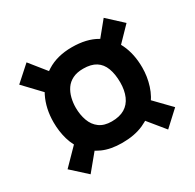

<svg xmlns="http://www.w3.org/2000/svg" viewBox="-129 -698 859 847"><g transform="rotate(-30 300.0 -274.5)"><path d="M293 -40Q235 -40 193.5 -58.5Q152 -77 125.5 -109Q99 -141 87 -182.5Q75 -224 75 -270Q75 -340 102.5 -395.5Q130 -451 182.5 -484Q235 -517 310 -517Q385 -517 435 -487.5Q485 -458 510 -405.5Q535 -353 535 -284Q535 -238 521 -194Q507 -150 477.5 -115.5Q448 -81 402 -60.5Q356 -40 293 -40ZM102 10 25 -60 121 -158 187 -93ZM120 -392 27 -490 104 -559 186 -457ZM300 -145Q340 -145 366 -160.5Q392 -176 405 -206Q418 -236 418 -276Q418 -318 406.5 -348.5Q395 -379 370.5 -394.5Q346 -410 306 -410Q274 -410 252 -399Q230 -388 217 -369Q204 -350 198 -326Q192 -302 192 -277Q192 -241 203 -210.5Q214 -180 238 -162.5Q262 -145 300 -145ZM497 10 412 -94 478 -158 573 -60ZM478 -391 412 -455 497 -559 573 -489Z"/></g></svg>

Font: Truculenta ExtraBold
Style: Regular
Weight: 800
Version: Version 1.002